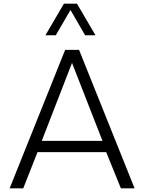

<svg xmlns="http://www.w3.org/2000/svg" viewBox="-20 -1020 781 1040"><path d="M282.2 -829.1H226.1L326.2 -1000H397L497.1 -829.1H440.9L361.8 -965.8ZM555.2 -195.8H183.1L106 0H32.2L333 -750H408.2L709 0H634.8ZM535.2 -256.8 370.1 -679.2 206.1 -256.8Z"/></svg>

Font: Oakes Grotesk
Style: Light
Weight: 300
Designer: Samuel Oakes
Foundry: Samuel Oakes
Version: Version 1.0 | wf-rip DC20170320